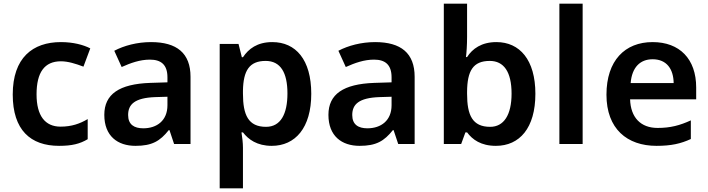

<svg xmlns="http://www.w3.org/2000/svg" viewBox="-20 -831 3837 1040"><path d="M300 -41C370 -41 413 -52 455 -77V-186C413 -161 368 -145 308 -145C224 -145 178 -204 178 -320C178 -439 221 -499 310 -499C348 -499 390 -486 432 -470L469 -569C432 -588 377 -603 310 -603C157 -603 49 -518 49 -319C49 -127 145 -41 300 -41Z M798 -603C723 -603 652 -584 599 -556L639 -468C688 -490 738 -508 792 -508C852 -508 887 -481 887 -412V-385L793 -382C626 -376 545 -321 545 -209C545 -94 617 -41 714 -41C804 -41 847 -67 894 -126H898L923 -51H1012V-415C1012 -543 938 -603 798 -603ZM821 -305 887 -307V-261C887 -178 830 -136 756 -136C707 -136 674 -156 674 -208C674 -266 710 -301 821 -305Z M1455 -603C1373 -603 1326 -566 1296 -521H1290L1272 -593H1170V189H1296V-31C1296 -57 1292 -89 1288 -114H1296C1325 -76 1372 -41 1452 -41C1579 -41 1666 -138 1666 -323C1666 -508 1582 -603 1455 -603ZM1419 -501C1500 -501 1537 -437 1537 -325C1537 -213 1500 -144 1421 -144C1325 -144 1296 -208 1296 -324V-340C1298 -448 1330 -501 1419 -501Z M2012 -603C1937 -603 1866 -584 1813 -556L1853 -468C1902 -490 1952 -508 2006 -508C2066 -508 2101 -481 2101 -412V-385L2007 -382C1840 -376 1759 -321 1759 -209C1759 -94 1831 -41 1928 -41C2018 -41 2061 -67 2108 -126H2112L2137 -51H2226V-415C2226 -543 2152 -603 2012 -603ZM2035 -305 2101 -307V-261C2101 -178 2044 -136 1970 -136C1921 -136 1888 -156 1888 -208C1888 -266 1924 -301 2035 -305Z M2510 -631V-811H2384V-51H2478L2501 -114H2510C2539 -75 2585 -41 2666 -41C2794 -41 2880 -137 2880 -323C2880 -507 2795 -603 2669 -603C2588 -603 2539 -567 2510 -522H2504C2507 -544 2510 -588 2510 -631ZM2633 -501C2709 -501 2751 -442 2751 -324C2751 -208 2709 -144 2635 -144C2539 -144 2510 -207 2510 -323V-334C2511 -447 2542 -501 2633 -501Z M3136 -51V-811H3010V-51Z M3515 -603C3365 -603 3265 -503 3265 -318C3265 -133 3377 -41 3536 -41C3616 -41 3668 -53 3722 -78V-179C3663 -152 3612 -138 3542 -138C3450 -138 3396 -195 3393 -293H3751V-357C3751 -512 3661 -603 3515 -603ZM3515 -510C3592 -510 3628 -456 3629 -381H3396C3403 -466 3447 -510 3515 -510Z"/></svg>

Font: Noto Sans Tamil UI SemiBold
Style: Regular
Weight: 600
Designer: Jelle Bosma - Monotype Design Team
Foundry: Monotype Imaging Inc.
Version: Version 2.004